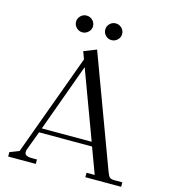

<svg xmlns="http://www.w3.org/2000/svg" viewBox="-127 -982 953 1082"><g transform="rotate(15 350.0 -441.0)"><path d="M22 0V-25.9L76.2 -46.9L293 -639.2L276.9 -683.1L350.1 -711.9L589.8 -65.9Q599.1 -40.5 606.9 -33.2Q614.7 -25.9 638.2 -25.9H681.2V0H472.2V-25.9H520L463.9 -176.8H154.8L113.8 -66.9Q110.8 -58.1 110.8 -49.8Q110.8 -25.9 152.8 -25.9H183.1V0ZM164.1 -202.1H455.1L308.1 -598.1ZM209.5 -798.6Q194.8 -813 194.8 -833Q194.8 -853 209.5 -867.4Q224.1 -881.8 244.1 -881.8Q264.2 -881.8 279.1 -867.4Q293.9 -853 293.9 -833Q293.9 -813 279.1 -798.6Q264.2 -784.2 244.1 -784.2Q224.1 -784.2 209.5 -798.6ZM379.6 -798.6Q365.2 -813 365.2 -833Q365.2 -853 379.6 -867.4Q394 -881.8 414.1 -881.8Q434.1 -881.8 449 -867.4Q463.9 -853 463.9 -833Q463.9 -813 449 -798.6Q434.1 -784.2 414.1 -784.2Q394 -784.2 379.6 -798.6Z"/></g></svg>

Font: Dihjauti S
Style: Regular
Weight: 400
Designer: T. Christopher White
Version: Version 3.0.0